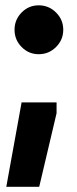

<svg xmlns="http://www.w3.org/2000/svg" viewBox="-20 -551 294 729"><path d="M127 -345.2Q88.9 -345.2 62 -372.6Q35.2 -399.9 35.2 -438Q35.2 -476.1 62 -503.4Q88.9 -530.8 127 -530.8Q165.5 -530.8 192.9 -503.4Q220.2 -476.1 220.2 -438Q220.2 -399.9 192.9 -372.6Q165.5 -345.2 127 -345.2ZM3.9 158.2 62 -162.1H194.8V-121.1L128.9 158.2Z"/></svg>

Font: Nacelle Bold
Style: Regular
Weight: 700
Designer: Sora Sagano
Foundry: Sora Sagano
Version: Version 1.000;FEAKit 1.0